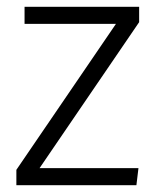

<svg xmlns="http://www.w3.org/2000/svg" viewBox="-20 -543 457 563"><path d="M388 -478 96 -50H386L380 0H28V-45L320 -473H52V-523H388Z"/></svg>

Font: Fira Sans Light
Style: Regular
Weight: 300
Designer: bBox Type GmbH & Carrois Corporate GbR & Edenspiekermann AG
Foundry: bBox Type GmbH & Carrois Corporate GbR & Edenspiekermann AG
Version: Version 4.301